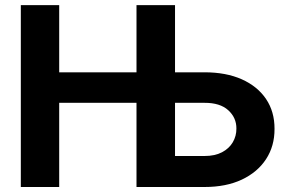

<svg xmlns="http://www.w3.org/2000/svg" viewBox="-20 -748 1157 768"><path d="M63.3 0V-727.5H216.8V-458.8H588.9V-336.7H216.8V0ZM624.8 -458.8H797.9Q884.4 -458.8 947.2 -430.8Q1010 -402.7 1044.2 -352Q1078.4 -301.3 1078.1 -232.4Q1078.4 -163.7 1044.2 -111.4Q1010 -59.1 947.2 -29.5Q884.4 0 797.9 0H526V-727.5H680.1V-124H797.9Q839.6 -124 868.1 -139Q896.5 -153.9 911.2 -179Q925.9 -204.1 925.6 -234Q925.9 -277.1 893 -307.1Q860.2 -337 797.9 -336.7H624.8Z"/></svg>

Font: Inter
Style: Regular
Weight: 400
Designer: Rasmus Andersson
Foundry: rsms
Version: Version 4.000;git-8c9346024